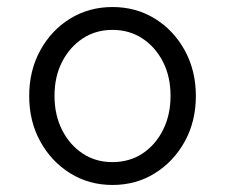

<svg xmlns="http://www.w3.org/2000/svg" viewBox="-20 -516 640 546"><path d="M300 10Q233 10 179.4 -23.4Q125.8 -56.8 94.4 -114Q63 -171.2 63 -243.1Q63 -315 94.4 -372.5Q125.8 -430 179.4 -463Q233 -496 299.9 -496Q366.9 -496 420.4 -463Q474 -430 505.5 -372.5Q537 -315 537 -243.1Q537 -171.2 505.6 -114Q474.1 -56.8 420.6 -23.4Q367 10 300 10ZM299.5 -55Q348 -55 385 -79.3Q422 -103.6 443.5 -146.3Q465 -189 465 -243.5Q465 -298 443.5 -340.2Q421.9 -382.4 384.8 -406.7Q347.7 -431 300 -431Q252 -431 215 -406.5Q178 -382 156.5 -340Q135 -298 135 -243.5Q135 -189 156.5 -146.5Q178 -104 215 -79.5Q252 -55 299.5 -55Z"/></svg>

Font: Red Hat Mono VF Light
Style: Regular
Weight: 300
Monospace: yes
Designer: Pentagram, MCKL
Foundry: Pentagram, MCKL
Version: Version 1.023